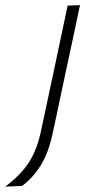

<svg xmlns="http://www.w3.org/2000/svg" viewBox="-105 -516 368 731"><path d="M-85 194.5Q-24.5 149 6.2 100.5Q37 52 51.5 -19.5L94.5 -220.5L105 -270Q118.5 -333 129.5 -386Q140.5 -439 152.5 -494.5L199.5 -496.5Q187.5 -440 176.5 -387.5Q165 -334.5 151.5 -271Q138 -208 128.5 -163Q119 -117.5 111.2 -81Q103.5 -44.5 95.5 -8.5Q80 65.5 50.2 113.2Q20.5 161 -21 192Z"/></svg>

Font: Heraclito ExtraLight
Style: Italic
Weight: 200
Italic angle: -12°
Designer: Kostas Bartsokas (font) & Cristiano Sobral (main changes)
Foundry: Kostas Bartsokas (font) & Cristiano Sobral (main changes)
Version: Version 1.00;July 8, 2020;FontCreator 13.0.0.2655 64-bit